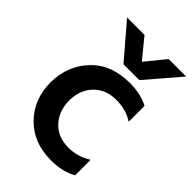

<svg xmlns="http://www.w3.org/2000/svg" viewBox="-219 -813 910 910"><g transform="rotate(45 236.5 -358.0)"><path d="M432 -487V-381Q382 -413 318 -413Q248 -413 205 -369Q162 -325 161 -252Q163 -180 204.5 -136Q246 -92 317 -92Q379 -92 432 -126V-22Q379 9 300 9Q183 9 110.5 -65Q38 -139 38 -252Q39 -363 110.5 -439Q182 -515 306 -515Q380 -515 432 -487ZM328 -556H222L77 -725H194L275 -626L356 -725H473Z"/></g></svg>

Font: Hind SemiBold
Style: Regular
Weight: 600
Designer: Manushi Parikh, Satya Rajpurohit
Foundry: Indian Type Foundry
Version: Version 2.001;PS 1.0;hotconv 1.0.79;makeotf.lib2.5.61930; tt